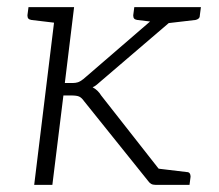

<svg xmlns="http://www.w3.org/2000/svg" viewBox="-20 -519 616 539"><path d="M76 0 137 -499H188L162 -286H185Q192 -286 198.5 -288Q205 -290 214 -297L433 -486Q440 -492 446 -495.5Q452 -499 461 -499H506L263 -291Q257 -286 252 -281.5Q247 -277 240 -274Q255 -266 264 -251L461 0H417Q409 0 404 -3Q399 -6 395 -12L216 -235Q209 -245 202 -248Q195 -251 180 -251H158L127 0ZM433 -452 429 -471 439 -499H509L452 -454ZM418 0 389 -52 429 -45ZM154 -499 143 -454 68 -463Q62 -464 59.5 -467Q57 -470 57 -476L60 -499ZM544 -499 541 -476Q541 -470 537.5 -467Q534 -464 529 -463L452 -454L451 -499ZM451 -499 440 -454 365 -463Q359 -464 356.5 -467Q354 -470 354 -476L357 -499ZM418 0 429 -45 504 -36Q510 -36 512.5 -32.5Q515 -29 515 -23L512 0Z"/></svg>

Font: Aleo Light
Style: Italic
Weight: 300
Italic angle: -7°
Designer: Alessio Laiso
Foundry: Alessio Laiso
Version: Version 2.001;gftools[0.9.29]